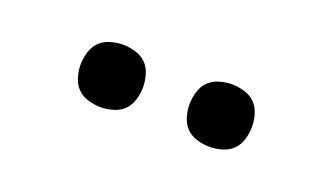

<svg xmlns="http://www.w3.org/2000/svg" viewBox="-30 -860 660 381"><g transform="rotate(20 300.0 -670.0)"><path d="M415 -604Q402 -604 388.5 -608Q375 -612 366 -621Q357 -630 353 -643.5Q349 -657 349 -670Q349 -683 353 -696.5Q357 -710 366 -719Q375 -728 388.5 -732Q402 -736 415 -736Q428 -736 441.5 -732Q455 -728 464 -719Q473 -710 477 -696.5Q481 -683 481 -670Q481 -657 477 -643.5Q473 -630 464 -621Q455 -612 441.5 -608Q428 -604 415 -604ZM185 -604Q172 -604 158.5 -608Q145 -612 136 -621Q127 -630 123 -643.5Q119 -657 119 -670Q119 -683 123 -696.5Q127 -710 136 -719Q145 -728 158.5 -732Q172 -736 185 -736Q198 -736 211.5 -732Q225 -728 234 -719Q243 -710 247 -696.5Q251 -683 251 -670Q251 -657 247 -643.5Q243 -630 234 -621Q225 -612 211.5 -608Q198 -604 185 -604Z"/></g></svg>

Font: Iosevka Plex Etoile
Style: Bold
Weight: 700
Designer: Belleve Invis
Foundry: Belleve Invis
Version: Version 25.1.1; ttfautohint (v1.8.4)